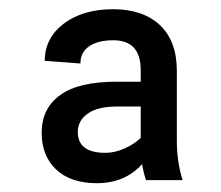

<svg xmlns="http://www.w3.org/2000/svg" viewBox="-20 -741 487 423"><path d="M301.8 -344.2H382.3C374 -370.6 369.6 -399.4 369.6 -431.2V-585.4C369.6 -628.9 356.9 -662.6 332 -686C307.1 -709 272.9 -720.7 229.5 -720.7C185.1 -720.7 148.4 -710 120.6 -689C92.8 -668 78.6 -640.6 78.6 -606.9L157.2 -601.1C157.2 -617.7 163.6 -630.4 176.8 -639.2C189.5 -647.9 207 -652.3 229.5 -652.3C270 -652.3 290 -630.4 290 -586.4V-561H237.3C181.2 -561 139.6 -551.3 112.8 -531.7C85.4 -512.2 71.8 -484.4 71.8 -448.2C71.8 -414.6 82.5 -387.7 103.5 -367.7C124.5 -347.7 154.8 -337.4 193.4 -337.4C234.9 -337.4 268.1 -351.6 293 -379.4C294.9 -367.2 297.9 -355.5 301.8 -344.2ZM212.4 -404.3C171.9 -404.3 151.4 -419.4 151.4 -450.2C151.4 -466.8 158.7 -480.5 173.3 -490.7C187.5 -501 208.5 -505.9 235.4 -506.3H290V-437C280.8 -428.2 269 -420.4 254.9 -414.1C240.7 -407.7 226.6 -404.3 212.4 -404.3Z"/></svg>

Font: Vazir
Style: Regular
Weight: 400
Designer: Saber Rastikerdar
Foundry: Saber Rastikerdar
Version: Version 27.002;January 24, 2021;FontCreator 13.0.0.2683 64-b